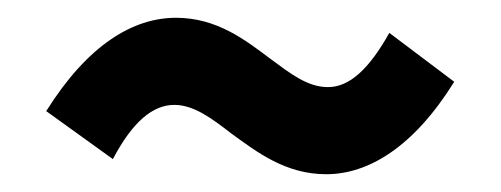

<svg xmlns="http://www.w3.org/2000/svg" viewBox="-20 -438 564 216"><path d="M107 -259C129 -301 152 -320 176 -320C198 -320 218 -305 240 -288C269 -267 301 -242 347 -242C394 -242 445 -272 491 -346L418 -401C395 -360 373 -340 349 -340C326 -340 307 -355 284 -372C256 -393 224 -418 178 -418C130 -418 79 -388 32 -313Z"/></svg>

Font: Source Sans Pro SemBd
Style: Regular
Weight: 700
Designer: Paul D. Hunt
Foundry: Adobe Systems Incorporated
Version: Version 2.020;PS 2.0;hotconv 1.0.86;makeotf.lib2.5.63406